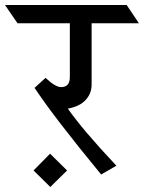

<svg xmlns="http://www.w3.org/2000/svg" viewBox="-90 -695 575 767"><path d="M276 -602V-357Q276 -322 252.5 -296Q229 -270 181 -261Q242 -174 375 -33L314 2Q127 -225 48 -344L92 -384Q131 -347 154 -347Q189 -347 189 -387V-602H-20L-70 -675H416L465 -602ZM44 -14 110 -81 178 -14 111 52Z"/></svg>

Font: Halant Medium
Style: Regular
Weight: 500
Designer: Hitesh Malaviya (Devanagari), Satya Rajpurohit (Latin)
Foundry: Indian Type Foundry
Version: Version 1.101;PS 1.0;hotconv 1.0.78;makeotf.lib2.5.61930; tt